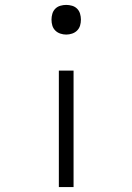

<svg xmlns="http://www.w3.org/2000/svg" viewBox="-20 -548 540 783"><path d="M250 -407Q238 -407 226 -411Q214 -415 205.5 -423.5Q197 -432 193.5 -443.5Q190 -455 190 -468Q190 -480 193.5 -492Q197 -504 205.5 -512.5Q214 -521 226 -524.5Q238 -528 250 -528Q262 -528 274 -524.5Q286 -521 294.5 -512.5Q303 -504 306.5 -492Q310 -480 310 -468Q310 -455 306.5 -443.5Q303 -432 294.5 -423.5Q286 -415 274 -411Q262 -407 250 -407ZM220 215V-260H280V215Z"/></svg>

Font: Iosevka Term Curly Light
Style: Regular
Weight: 300
Designer: Belleve Invis
Foundry: Belleve Invis
Version: Version 32.3.0